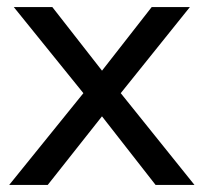

<svg xmlns="http://www.w3.org/2000/svg" viewBox="-20 -523 578 543"><path d="M6 0 234 -282V-237L19 -503H128L285 -302H252L409 -503H517L305 -239V-280L530 0H420L252 -215H285L115 0Z"/></svg>

Font: Mulish Medium
Style: Regular
Weight: 500
Designer: Vernon Adams
Foundry: Vernon Adams
Version: Version 3.603; ttfautohint (v1.8.3)